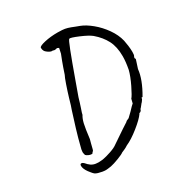

<svg xmlns="http://www.w3.org/2000/svg" viewBox="-184 -839 1018 1074"><g transform="rotate(-30 324.5 -302.0)"><path d="M191 99Q171 99 143 91Q130 87 124 82Q118 77 110.5 67.5Q103 58 99 53Q81 28 81 9Q81 -6 95 -2Q105 3 117 18Q129 30 143 35.5Q157 41 177 41Q184 41 204 39Q228 35 260 24Q292 13 307 1Q355 -32 385.5 -52Q416 -72 424 -77Q426 -82 445 -89L472 -115Q498 -143 506 -149Q507 -156 509.5 -163.5Q512 -171 512 -175Q524 -188 548 -237.5Q572 -287 581 -323Q590 -370 590 -406Q590 -467 568.5 -508.5Q547 -550 506 -585Q485 -602 436.5 -622.5Q388 -643 380 -640Q375 -639 353 -582.5Q331 -526 293 -420L261 -331Q257 -315 252 -301Q247 -287 244 -276Q231 -239 231 -234Q220 -217 213.5 -189.5Q207 -162 199 -96Q190 -63 191 -66Q187 -49 184 -38Q181 -27 178 -28L174 -24Q174 -18 165 -18Q157 -18 147 -22.5Q137 -27 131 -33Q127 -47 127 -53Q127 -66 135 -93Q143 -127 161.5 -188.5Q180 -250 193 -289Q200 -306 213 -353Q224 -390 237.5 -429Q251 -468 257 -478Q259 -485 270.5 -518Q282 -551 298 -591L305 -624L294 -629Q285 -626 278 -626Q273 -626 267 -629Q257 -626 239.5 -637.5Q222 -649 220 -659Q218 -662 217.5 -668Q217 -674 217 -676Q219 -686 257 -694.5Q295 -703 340 -703Q359 -703 369 -702Q387 -701 403.5 -696Q420 -691 444 -681L468 -672Q500 -660 536.5 -630Q573 -600 601.5 -559.5Q630 -519 640 -477Q643 -464 646 -441Q649 -418 649 -400Q649 -379 645 -374Q642 -370 642 -364Q642 -358 646 -357Q644 -351 639 -335Q634 -319 628 -301Q622 -238 572 -153Q567 -153 564 -151.5Q561 -150 565 -149Q565 -144 554 -130Q551 -128 541.5 -115.5Q532 -103 528 -100Q527 -93 522 -88.5Q517 -84 513 -84Q513 -84 511.5 -83.5Q510 -83 510 -80Q492 -54 444.5 -16Q397 22 360 38Q350 45 336.5 51Q323 57 318 59Q310 66 277.5 78.5Q245 91 225 95Q199 99 191 99Z"/></g></svg>

Font: Caveat
Style: Regular
Weight: 400
Designer: Pablo Impallari
Foundry: Pablo Impallari
Version: Version 1.500; ttfautohint (v1.6)